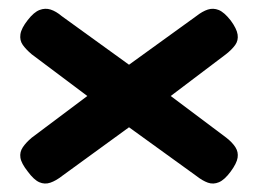

<svg xmlns="http://www.w3.org/2000/svg" viewBox="-20 -472 594 442"><path d="M373 -251 501 -155Q515 -144 522 -133Q529 -122 527 -109Q525 -96 511 -77Q497 -58 484 -52.5Q471 -47 458.5 -51.5Q446 -56 432 -67L277 -179L123 -67Q109 -56 96 -51.5Q83 -47 70.5 -52.5Q58 -58 44 -77Q29 -96 27 -109Q25 -122 32.5 -133Q40 -144 53 -155L181 -251L53 -347Q40 -358 32.5 -368.5Q25 -379 27 -393Q29 -407 44 -426Q58 -444 71 -449Q84 -454 96.5 -450Q109 -446 122 -435L277 -323L432 -435Q446 -446 458.5 -450Q471 -454 483.5 -449Q496 -444 511 -425Q525 -406 527 -392.5Q529 -379 521.5 -368.5Q514 -358 500 -347Z"/></svg>

Font: Fredoka SemiExpanded Medium
Style: Regular
Weight: 500
Width: 6
Designer: Ben Nathan
Foundry: Milena B. Brandão, Ben Nathan
Version: Version 2.001